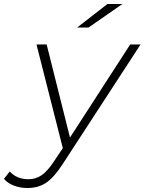

<svg xmlns="http://www.w3.org/2000/svg" viewBox="-128 -745 725 963"><path d="M577 -522 187 77Q143 145 103.5 171.5Q64 198 10 198Q-26 198 -58 186Q-90 174 -108 152L-79 115Q-44 154 15 154Q51 154 80.5 134Q110 114 143 64L187 -2L55 -522H106L223 -55L525 -522ZM411 -725H486L316 -607H259Z"/></svg>

Font: Idrija
Style: Italic
Weight: 300
Italic angle: -11.3°
Designer: Julieta Ulanovsky
Foundry: Julieta Ulanovsky
Version: Version 7.200